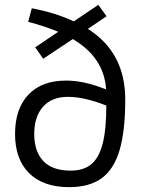

<svg xmlns="http://www.w3.org/2000/svg" viewBox="-20 -762 588 791"><path d="M42 -210Q42 -314 97 -372Q152 -430 252 -430Q317 -430 392 -403L417 -394Q409 -525 280 -601L158 -520L125 -567L220 -631Q162 -655 96 -672L111 -728Q210 -709 284 -674L385 -742L419 -695L342 -643Q496 -546 496 -352Q496 -222 472.5 -143Q449 -64 398.5 -27.5Q348 9 265 9Q158 9 100 -48.5Q42 -106 42 -210ZM418 -327Q328 -363 260 -363Q193 -363 157 -322Q121 -281 121 -210Q121 -138 158.5 -98.5Q196 -59 271 -59Q323 -59 355 -84.5Q387 -110 402.5 -168.5Q418 -227 418 -327Z"/></svg>

Font: Cairo
Style: Regular
Weight: 400
Designer: Mohamed Gaber, the designers of Titillium
Foundry: Kief Type Foundry
Version: Version 2.009; ttfautohint (v1.5.33-1714) -l 8 -r 50 -G 200 